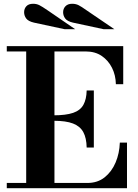

<svg xmlns="http://www.w3.org/2000/svg" viewBox="-20 -999 734 1019"><path d="M16 0V-28H444Q498 -28 535.5 -58Q573 -88 593.5 -136.5Q614 -185 616 -242H654V0ZM119 -15V-751H269V-15ZM440 -216Q439 -267 422 -298Q405 -329 367.5 -343.5Q330 -358 265 -358V-387Q330 -387 368 -400Q406 -413 422.5 -442.5Q439 -472 440 -519H478V-216ZM595 -552Q594 -600 574.5 -639Q555 -678 520 -702Q485 -726 434 -726H16V-754H634V-552ZM530 -844 367 -879Q337 -886 326 -901Q315 -916 315 -934Q315 -953 327.5 -966Q340 -979 363 -979Q382 -979 397 -971.5Q412 -964 440 -944L587 -844ZM323 -844 160 -879Q130 -886 119 -901Q108 -916 108 -934Q108 -953 120 -966Q132 -979 156 -979Q174 -979 189 -971.5Q204 -964 233 -944L379 -844Z"/></svg>

Font: Libre Bodoni SemiBold
Style: Regular
Weight: 600
Designer: Pablo Impallari, Rodrigo Fuenzalida
Foundry: Impallari Type
Version: Version 2.005;gftools[0.9.23]